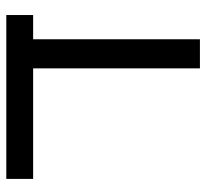

<svg xmlns="http://www.w3.org/2000/svg" viewBox="-42 -596 639 594"><g transform="rotate(-90 277.0 -299.5)"><path d="M452 -516V0H362V-516H20V-599H527V-516Z"/></g></svg>

Font: Libra Sans
Style: Regular
Weight: 400
Foundry: Context Ltd
Version: Version 1.002